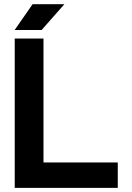

<svg xmlns="http://www.w3.org/2000/svg" viewBox="-20 -909 641 929"><path d="M190.4 -722.7H51.3V0H549.8V-123H190.4ZM181.2 -763.7 291.5 -888.7H137.7L50.8 -763.7Z"/></svg>

Font: Giphurs
Style: Regular
Weight: 400
Version: Version 2.010